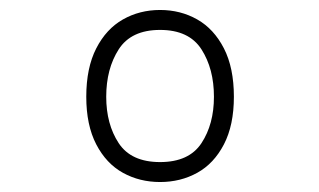

<svg xmlns="http://www.w3.org/2000/svg" viewBox="-20 -790 640 385"><path d="M301 -730Q243 -730 218 -691Q193 -652 193 -596Q193 -541 218 -503Q243 -465 301 -465Q359 -465 384 -503Q409 -541 409 -596Q409 -652 384 -691Q359 -730 301 -730ZM301 -770Q342 -770 375.5 -751Q409 -732 429 -693Q449 -654 449 -596Q449 -539 429 -500.5Q409 -462 375.5 -443.5Q342 -425 301 -425Q260 -425 226.5 -443.5Q193 -462 173 -500.5Q153 -539 153 -596Q153 -654 173 -693Q193 -732 226.5 -751Q260 -770 301 -770Z"/></svg>

Font: Fliege Mono Thin
Style: Regular
Weight: 100
Version: Version 0.020;Glyphs 3.3 (3306)